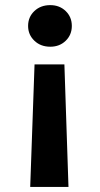

<svg xmlns="http://www.w3.org/2000/svg" viewBox="-20 -589 394 757"><path d="M90.8 -486.8Q90.8 -522 115.5 -545.4Q140.1 -568.8 178.2 -568.8Q214.8 -568.8 239 -545.4Q263.2 -522 263.2 -486.8Q263.2 -451.7 239 -428.2Q214.8 -404.8 178.2 -404.8Q140.1 -404.8 115.5 -428.5Q90.8 -452.1 90.8 -486.8ZM99.1 147.9 116.2 -335H233.9L250 147.9Z"/></svg>

Font: Poppins SemiBold
Style: Regular
Weight: 600
Designer: Ninad Kale (Devanagari), Jonny Pinhorn (Latin)
Foundry: Indian Type Foundry
Version: 4.004